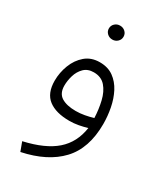

<svg xmlns="http://www.w3.org/2000/svg" viewBox="-198 -618 825 959"><g transform="rotate(30 215.0 -139.0)"><path d="M159.7 -496.6Q159.7 -513.2 171.9 -524.9Q184.1 -536.6 202.1 -536.6Q219.7 -536.6 231.9 -525.1Q244.1 -513.7 244.1 -496.6Q244.1 -480 231.9 -468.3Q219.7 -456.5 202.1 -456.5Q184.1 -456.5 171.9 -468.3Q159.7 -480 159.7 -496.6ZM374.5 -68.8Q374.5 71.8 300 150.9Q225.6 230 85.4 259.3L66.4 208Q185.1 181.2 245.8 127.9Q306.6 74.7 319.8 -14.2Q297.4 -7.3 271 -2.4Q244.6 2.4 219.2 2.4Q141.1 2.4 98.4 -30.3Q55.7 -63 55.7 -135.3Q55.7 -182.1 72.8 -226.3Q89.8 -270.5 123.3 -299.1Q156.7 -327.6 206.1 -327.6Q252.9 -327.6 285.2 -304.4Q317.4 -281.2 337.2 -243.2Q356.9 -205.1 365.7 -159.4Q374.5 -113.8 374.5 -68.8ZM221.7 -56.2Q246.6 -56.2 272 -60.8Q297.4 -65.4 320.8 -72.3Q318.8 -121.6 308.1 -166.7Q297.4 -211.9 272.7 -240.5Q248 -269 205.1 -269Q169.9 -269 148.9 -248Q127.9 -227.1 118.9 -196.8Q109.9 -166.5 109.9 -138.2Q109.9 -93.3 139.9 -74.7Q169.9 -56.2 221.7 -56.2Z"/></g></svg>

Font: Vazirmatn RD UI ExtraLight
Style: Regular
Weight: 200
Designer: Saber Rastikerdar
Foundry: Saber Rastikerdar
Version: Version 33.003